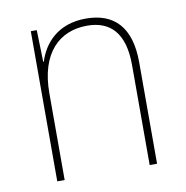

<svg xmlns="http://www.w3.org/2000/svg" viewBox="-66 -602 645 665"><g transform="rotate(-10 256.5 -269.0)"><path d="M278 -538C178 -538 128 -477 109 -416H107L104 -528H83V0H109V-305C109 -446 180 -513 278 -513C359 -513 408 -465 408 -352V0H434V-357C434 -481 377 -538 278 -538Z"/></g></svg>

Font: Noto Sans Armenian SemiCondensed Thin
Style: Regular
Weight: 100
Width: 4
Designer: Monotype Design Team
Foundry: Monotype Imaging Inc.
Version: Version 2.008